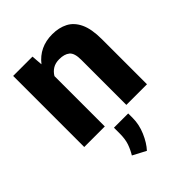

<svg xmlns="http://www.w3.org/2000/svg" viewBox="-224 -650 1009 1009"><g transform="rotate(-45 281.0 -145.5)"><path d="M280.8 -419.4Q252 -419.4 232.2 -407.2Q212.4 -395 200.2 -374V0H47.4V-528.3H190.9L195.8 -466.3Q252 -538.1 347.2 -538.1Q397 -538.1 434.3 -518.8Q471.7 -499.5 492.7 -455.1Q513.7 -410.6 513.7 -335V0H360.4V-335.4Q360.4 -385.3 339.6 -402.3Q318.8 -419.4 280.8 -419.4ZM335.4 38.6V73.2Q335.4 120.6 314.9 168.5Q294.4 216.3 266.1 247.1L192.9 208.5Q209 182.1 219.2 153.1Q229.5 124 229.5 81.1V38.6Z"/></g></svg>

Font: Vazirmatn RD UI ExtraBold
Style: Regular
Weight: 800
Designer: Saber Rastikerdar
Foundry: Saber Rastikerdar
Version: Version 33.003